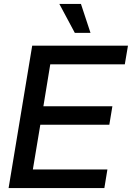

<svg xmlns="http://www.w3.org/2000/svg" viewBox="-20 -961 674 981"><path d="M23.9 0 144.5 -727.5H633.8L617.7 -632.3H236.8L201.7 -418H554.2L538.6 -323.7H186L147.9 -95.2H528.8L513.2 0ZM362.3 -793 283.2 -940.9H393.6L442.4 -793Z"/></svg>

Font: Inter Display Medium
Style: Italic
Weight: 500
Italic angle: -9.39999°
Designer: Rasmus Andersson
Foundry: rsms
Version: Version 4.000;git-a52131595